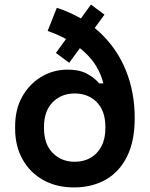

<svg xmlns="http://www.w3.org/2000/svg" viewBox="-20 -804 656 838"><path d="M307 14Q230 15 171 -17Q112 -49 79 -107.5Q46 -166 46 -242V-252Q46 -327 77 -382Q108 -437 159 -468Q210 -499 271 -500Q322 -501 356 -484Q390 -467 413 -440H431Q412 -519 348.5 -577Q285 -635 188 -669L228 -770Q340 -733 415.5 -662.5Q491 -592 529.5 -496.5Q568 -401 568 -289Q568 -189 535 -122Q502 -55 443.5 -21Q385 13 307 14ZM306 -98Q345 -98 375 -115Q405 -132 422.5 -165Q440 -198 440 -245V-249Q440 -320 402.5 -358Q365 -396 306 -396Q248 -396 210 -358Q172 -320 172 -249V-245Q172 -175 210 -136.5Q248 -98 306 -98ZM282 -530 224 -573 377 -784 436 -740Z"/></svg>

Font: Space Grotesk
Style: Bold
Weight: 700
Designer: Florian Karsten
Foundry: Florian Karsten
Version: Version 2.000